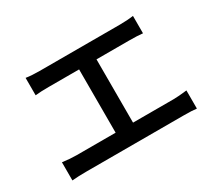

<svg xmlns="http://www.w3.org/2000/svg" viewBox="-123 -899 1223 1101"><g transform="rotate(-30 488.5 -349.0)"><path d="M137.7 -670.9Q175.8 -665 226.6 -665H759.8Q808.6 -665 848.6 -670.9V-555.7Q812.5 -559.6 759.8 -559.6H543V-140.6H813.5Q840.8 -140.6 900.4 -147.5V-27.3Q873 -31.2 813.5 -31.2H168.9Q119.1 -31.2 76.2 -27.3V-147.5Q128.9 -140.6 168.9 -140.6H427.7V-559.6H226.6Q171.9 -559.6 137.7 -555.7Z"/></g></svg>

Font: Min Sans SemiBold
Style: Regular
Weight: 600
Designer: Jinseong-Kim, NotoSansCJK, Nunito
Foundry: Jinseong-Kim
Version: Version 1.400;Glyphs 3.1.2 (3151)